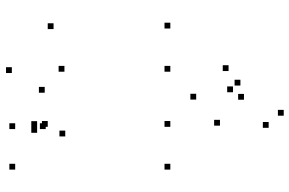

<svg xmlns="http://www.w3.org/2000/svg" viewBox="-188 -408 995 660"><g transform="rotate(-90 310.0 -77.5)"><path d="M216.8 -418.4V-438.4H196.8V-418.4ZM216.8 -523.3V-543.3H196.8V-523.3ZM77.5 -523.3V-543.3H57.5V-523.3ZM77.5 10V-10H57.5V10ZM224.5 10V-10H204.5V10ZM224.5 -411.4V-431.4H204.5V-411.4ZM560.5 -391.4V-411.4H540.5V-391.4ZM409.5 -534.8V-554.8H389.5V-534.8ZM224 -447.9V-467.9H204V-447.9ZM204 -447.9V-467.9H184V-447.9ZM191.5 -351.2V-371.2H171.5V-351.2ZM341.8 -421.8V-441.8H321.8V-421.8ZM414 -354V-374H394V-354ZM414 10V-10H394V10ZM562.5 10V-10H542.5V10ZM366.4 250.9V230.9H346.4V250.9ZM343.4 225.4V205.4H323.4V225.4ZM221.1 348V328H201.1V348ZM262.8 399.8V379.8H242.8V399.8ZM416.3 210.2V190.2H396.3V210.2ZM318.2 98.9V78.9H298.2V98.9ZM228.6 180.6V160.6H208.6V180.6ZM317.7 263.1V243.1H297.7V263.1Z"/></g></svg>

Font: Monaspace Argon Dots Var
Style: Regular
Weight: 400
Designer: Riley Cran and the Lettermatic Team
Version: Version 1.100 (Monaspace Argon Dots)